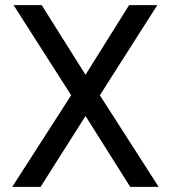

<svg xmlns="http://www.w3.org/2000/svg" viewBox="-20 -731 667 751"><path d="M314.5 -438.5 484.9 -710.9H595.2L370.6 -358.4L600.6 0H489.3L314.5 -277.3L138.7 0H27.8L258.3 -358.4L33.2 -710.9H143.1Z"/></svg>

Font: Roboto-o
Style: o-Regular
Weight: 400
Designer: Google
Version: Version 2.134; 2016; ttfautohint (v1.6)